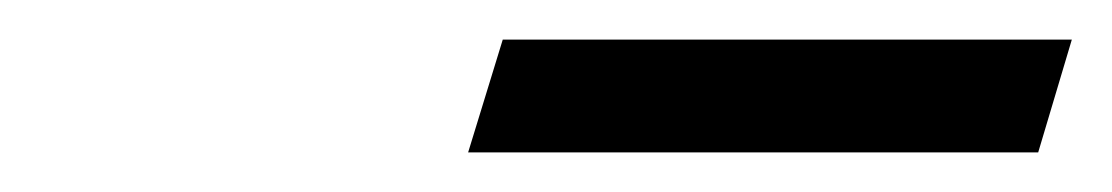

<svg xmlns="http://www.w3.org/2000/svg" viewBox="-20 -685 562 97"><path d="M216.5 -608 234 -665H521.5L504.5 -608Z"/></svg>

Font: Newsreader 60pt ExtraBold
Style: Italic
Weight: 800
Italic angle: -17°
Designer: Hugues Gentile
Foundry: Production Type
Version: Version 1.003